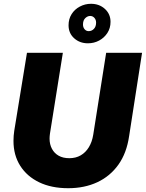

<svg xmlns="http://www.w3.org/2000/svg" viewBox="-20 -978 768 1011"><path d="M339 13Q251 13 186.5 -18Q122 -49 86.5 -105Q51 -161 51 -236Q51 -250 52 -263Q53 -276 55 -289L122 -700H311L243 -274Q242 -267 241.5 -260.5Q241 -254 241 -248Q241 -218 253.5 -194.5Q266 -171 289 -158Q312 -145 345 -145Q379 -145 405 -160Q431 -175 448 -203Q465 -231 471 -269L539 -700H728L660 -262Q647 -172 603.5 -111Q560 -50 492.5 -18.5Q425 13 339 13ZM443 -750Q400 -750 370.5 -776.5Q341 -803 341 -845Q341 -878 357 -903.5Q373 -929 400.5 -943.5Q428 -958 459 -958Q503 -958 532.5 -931Q562 -904 562 -863Q562 -830 545.5 -804.5Q529 -779 502 -764.5Q475 -750 443 -750ZM447 -814Q463 -814 474.5 -826Q486 -838 486 -859Q486 -874 477 -884Q468 -894 455 -894Q441 -894 429 -882.5Q417 -871 417 -849Q417 -834 425.5 -824Q434 -814 447 -814Z"/></svg>

Font: MuseoModerno ExtraBold
Style: Italic
Weight: 800
Italic angle: -9°
Designer: Pablo Cosgaya, Héctor Gatti, Marcela Romero, and the Authors of The MuseoModerno Project.
Foundry: Omnibus-Type Team
Version: Version 1.003